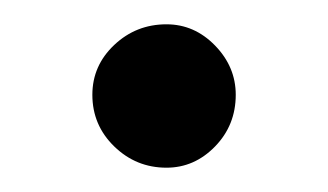

<svg xmlns="http://www.w3.org/2000/svg" viewBox="-20 -128 270 158"><path d="M56 -50Q56 -74 74 -91Q92 -108 117 -108Q140 -108 157 -90.5Q174 -73 174 -50Q174 -25 157 -7.5Q140 10 117 10Q92 10 74 -7.5Q56 -25 56 -50Z"/></svg>

Font: Open Sauce Sans
Style: Regular
Weight: 400
Designer: Alfredo Marco Pradil
Foundry: Creative Sauce Fz LLC
Version: Version 1.477